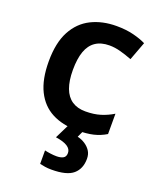

<svg xmlns="http://www.w3.org/2000/svg" viewBox="-146 -639 793 967"><g transform="rotate(20 250.5 -156.0)"><path d="M300 10Q223 10 166.5 -19.5Q110 -49 79.5 -110.5Q49 -172 49 -268Q49 -368 82.5 -430.5Q116 -493 175 -522.5Q234 -552 310 -552Q361 -552 401 -542Q441 -532 469 -518L432 -419Q401 -431 370 -439.5Q339 -448 310 -448Q265 -448 235.5 -428Q206 -408 192 -368.5Q178 -329 178 -269Q178 -211 192.5 -172Q207 -133 236 -113.5Q265 -94 308 -94Q354 -94 389 -105Q424 -116 455 -135V-26Q424 -7 388.5 1.5Q353 10 300 10ZM398 128Q398 181 364 210.5Q330 240 248 240Q229 240 213 237.5Q197 235 185 232V160Q197 163 215.5 165.5Q234 168 249 168Q271 168 284.5 160.5Q298 153 298 133Q298 112 277 98.5Q256 85 214 79L253 0H334L316 39Q338 44 356.5 56Q375 68 386.5 85.5Q398 103 398 128Z"/></g></svg>

Font: Noto Sans Cham SemiBold
Style: Regular
Weight: 600
Version: Version 2.002